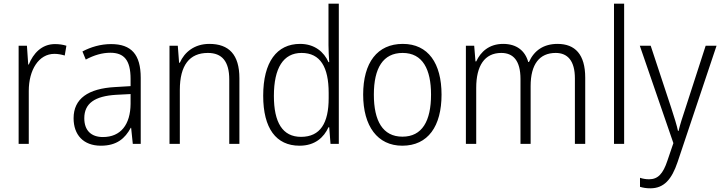

<svg xmlns="http://www.w3.org/2000/svg" viewBox="-20 -780 3907 1041"><path d="M278 -541C206 -541 160 -490 136 -430H133L126 -532H81V0H136V-287C136 -401 190 -488 275 -488C295 -488 314 -484 331 -479L340 -532C321 -538 300 -541 278 -541Z M582 -541C526 -541 472 -525 427 -501L445 -457C490 -481 534 -494 578 -494C652 -494 688 -455 688 -352V-313L604 -308C458 -300 379 -245 379 -139C379 -49 432 10 527 10C614 10 658 -30 689 -87H691L700 0H743V-358C743 -485 692 -541 582 -541ZM610 -266 688 -270V-217C687 -105 635 -37 538 -37C475 -37 437 -72 437 -139C437 -219 493 -259 610 -266Z M1115 -542C1034 -542 980 -497 955 -440H951L944 -532H899V0H955V-292C955 -427 1008 -493 1107 -493C1183 -493 1223 -448 1223 -349V0H1278V-356C1278 -484 1221 -542 1115 -542Z M1604 10C1688 10 1736 -35 1761 -90H1765L1772 0H1817V-760H1761V-535C1761 -508 1763 -473 1765 -443H1761C1737 -498 1686 -542 1607 -542C1481 -542 1407 -444 1407 -261C1407 -84 1477 10 1604 10ZM1612 -38C1512 -38 1465 -116 1465 -260C1465 -411 1516 -493 1615 -493C1717 -493 1762 -416 1762 -276V-248C1762 -113 1717 -38 1612 -38Z M2374 -267C2374 -436 2302 -542 2164 -542C2026 -542 1949 -441 1949 -267C1949 -96 2027 10 2161 10C2301 10 2374 -96 2374 -267ZM2007 -267C2007 -411 2057 -493 2163 -493C2272 -493 2317 -404 2317 -267C2317 -124 2269 -39 2162 -39C2055 -39 2007 -125 2007 -267Z M3003 -542C2927 -542 2876 -506 2848 -444H2844C2827 -505 2781 -542 2708 -542C2632 -542 2586 -499 2562 -447H2558L2551 -532H2506V0H2562V-304C2562 -423 2607 -493 2698 -493C2762 -493 2802 -452 2802 -352V0H2857V-313C2857 -432 2905 -493 2993 -493C3057 -493 3097 -451 3097 -355V0H3153V-359C3153 -485 3098 -542 3003 -542Z M3364 0V-760H3309V0Z M3449 -532 3631 -4 3599 90C3575 163 3547 192 3499 192C3481 192 3465 189 3450 184V233C3467 238 3484 241 3506 241C3580 241 3622 193 3654 98L3865 -532H3806L3697 -195C3681 -147 3667 -104 3659 -70H3656C3649 -103 3637 -140 3619 -196L3508 -532Z"/></svg>

Font: Noto Sans Armenian SemiCondensed Light
Style: Regular
Weight: 300
Width: 4
Designer: Monotype Design Team
Foundry: Monotype Imaging Inc.
Version: Version 2.008